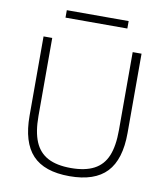

<svg xmlns="http://www.w3.org/2000/svg" viewBox="-96 -976 929 1067"><g transform="rotate(10 368.5 -443.0)"><path d="M368 10Q226 10 159 -61.5Q92 -133 92 -283V-730H141V-290Q141 -200 164.5 -144.5Q188 -89 238 -62.5Q288 -36 368 -36Q448 -36 498.5 -62.5Q549 -89 572 -144.5Q595 -200 595 -290V-730H645V-283Q645 -133 577.5 -61.5Q510 10 368 10ZM194 -854V-896H543V-854Z"/></g></svg>

Font: M PLUS 2 Light
Style: Regular
Weight: 300
Designer: Coji Morishita
Foundry: UNDERFOREST DESIGN
Version: Version 1.001